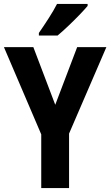

<svg xmlns="http://www.w3.org/2000/svg" viewBox="-20 -953 559 973"><path d="M260 -422 371 -714H519L330 -276V0H189V-272L0 -714H149ZM424 -923Q409 -905 382 -877Q355 -849 325.5 -821Q296 -793 272 -773H177V-786Q202 -822 227 -861Q252 -900 269 -933H424Z"/></svg>

Font: Noto Sans Myanmar UI Condensed
Style: Bold
Weight: 700
Width: 3
Designer: Monotype Design Team
Foundry: Monotype Imaging Inc.
Version: Version 2.103; ttfautohint (v1.8.4.7-5d5b)